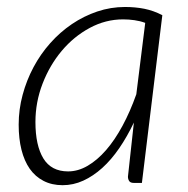

<svg xmlns="http://www.w3.org/2000/svg" viewBox="-20 -524 538 550"><path d="M396 -458.5Q381 -464 365 -466.2Q349 -468.5 332.5 -468.5Q282.5 -468.5 237 -444Q191.5 -419.5 157 -378.5Q122.5 -337.5 102 -284.5Q81.5 -231.5 81.5 -174.5Q81.5 -107.5 104.2 -70.2Q127 -33 175 -33Q203.5 -33 231 -49Q258.5 -65 283.8 -94Q309 -123 331 -163.8Q353 -204.5 370.5 -254ZM363.5 -173Q344.5 -133 321.8 -99.8Q299 -66.5 273 -43Q247 -19.5 218.5 -6.5Q190 6.5 159.5 6.5Q128.5 6.5 104.8 -5.8Q81 -18 65.2 -40.5Q49.5 -63 41.5 -95Q33.5 -127 33.5 -167Q33.5 -210.5 44.8 -252.2Q56 -294 76 -331.5Q96 -369 124 -400.5Q152 -432 186 -455Q220 -478 258.5 -491Q297 -504 338 -504Q367.5 -504 393.8 -498.8Q420 -493.5 445 -480.5L386.5 0H363.5Q353.5 0 350 -5.5Q346.5 -11 346.5 -18Z"/></svg>

Font: Lato 2
Style: Italic
Weight: 300
Italic angle: -7°
Designer: Lukasz Dziedzic with Adam Twardoch and Botio Nikoltchev
Foundry: tyPoland Lukasz Dziedzic
Version: Version 2.015; 2015-08-06; http://www.latofonts.com/